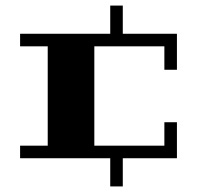

<svg xmlns="http://www.w3.org/2000/svg" viewBox="-20 -816 712 688"><path d="M569 -566V-650H318V-294H569V-378H614V-249H420V-148H375V-249H52V-294H151V-650H52V-695H375V-796H420V-695H614V-566Z"/></svg>

Font: Geostar Fill
Style: Regular
Weight: 400
Designer: Joe Prince
Foundry: Joe Prince
Version: Version 1.002